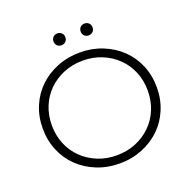

<svg xmlns="http://www.w3.org/2000/svg" viewBox="-148 -1004 1148 1155"><g transform="rotate(-20 426.5 -427.0)"><path d="M426 5Q348 5 281 -22Q214 -49 165 -96Q116 -143 88.5 -208.5Q61 -274 61 -350Q61 -427 88.5 -492Q116 -557 165 -604Q214 -651 281 -678Q348 -705 426 -705Q504 -705 571 -678Q638 -651 687 -604Q736 -557 763.5 -492Q791 -427 791 -350Q791 -274 763.5 -208.5Q736 -143 687 -96Q638 -49 571 -22Q504 5 426 5ZM426 -47Q492 -47 548 -70Q604 -93 645.5 -133.5Q687 -174 710 -229.5Q733 -285 733 -350Q733 -415 710 -470.5Q687 -526 645.5 -566.5Q604 -607 548 -630Q492 -653 426 -653Q360 -653 304 -630Q248 -607 206.5 -566.5Q165 -526 142 -470.5Q119 -415 119 -350Q119 -285 142 -229.5Q165 -174 206.5 -133.5Q248 -93 304 -70Q360 -47 426 -47ZM513 -783Q497 -783 486 -793.5Q475 -804 475 -821Q475 -838 486 -848.5Q497 -859 513 -859Q529 -859 540 -848.5Q551 -838 551 -821Q551 -804 540 -793.5Q529 -783 513 -783ZM339 -783Q323 -783 312 -793.5Q301 -804 301 -821Q301 -838 312 -848.5Q323 -859 339 -859Q355 -859 366 -848.5Q377 -838 377 -821Q377 -804 366 -793.5Q355 -783 339 -783Z"/></g></svg>

Font: Montserrat-Alt1 Light
Style: Regular
Weight: 300
Designer: Differentunic
Foundry: Differentunic
Version: Version 7.222